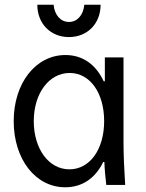

<svg xmlns="http://www.w3.org/2000/svg" viewBox="-20 -783 620 813"><path d="M417 -97H422C423 -65 426 -34 430 0H510C506 -63 503 -129 503 -180V-540H424V-439H419C386 -510 330 -550 257 -550C131 -550 38 -431 38 -270C38 -108 131 10 256 10C329 10 384 -29 417 -97ZM421 -270C421 -150 360 -66 274 -66C186 -66 123 -153 123 -270C123 -387 187 -474 275 -474C361 -474 421 -390 421 -270ZM207 -763H138C138 -683 194 -626 272 -626C350 -626 406 -683 406 -763H337C333 -719 307 -690 272 -690C237 -690 211 -719 207 -763Z"/></svg>

Font: CommitMono-dimboump
Style: Regular
Weight: 400
Monospace: yes
Designer: Eigil Nikolajsen
Foundry: Eigil Nikolajsen
Version: Version 1.143